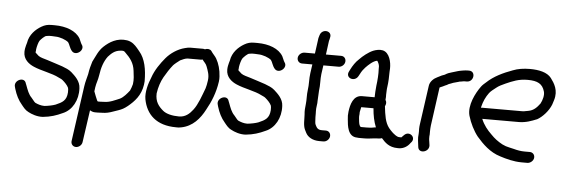

<svg xmlns="http://www.w3.org/2000/svg" viewBox="-49 -780 3160 1077"><g transform="rotate(5 1530.5 -241.0)"><path d="M136 -382C138 -398 145 -423 151 -432C157 -440 178 -462 188 -462C194 -462 198 -464 202 -464H219C224 -464 231 -463 237 -463C264 -463 297 -450 311 -438C320 -427 323 -406 337 -390C361 -362 412 -402 388 -432C383 -439 378 -455 373 -464C349 -505 293 -526 228 -526H211C188 -526 173 -522 154 -511C123 -493 89 -461 82 -414C80 -407 76 -395 74 -383C73 -377 72 -370 72 -363C71 -320 104 -296 132 -284C175 -265 238 -256 275 -236C287 -230 292 -229 299 -223C312 -212 326 -198 333 -183C335 -178 335 -171 335 -157C332 -111 309 -99 272 -83C256 -77 231 -72 210 -70C190 -70 173 -76 158 -83C151 -87 142 -102 134 -110C117 -127 109 -150 99 -177L95 -187C85 -226 24 -199 36 -162L39 -151C49 -118 63 -89 84 -65C94 -53 105 -37 124 -28C142 -18 174 -6 206 -8C249 -12 282 -23 316 -39C368 -60 401 -119 397 -186C396 -226 365 -253 344 -272C328 -286 310 -292 290 -300C268 -308 227 -320 204 -328C185 -334 165 -338 153 -347L140 -359C134 -365 134 -362 135 -370C136 -374 136 -379 136 -382Z M758 -256V-257C758 -323 747 -383 713 -422L699 -439C685 -455 669 -472 640 -477C583 -486 540 -457 511 -430C484 -405 473 -373 457 -343C457 -343 456 -342 456 -341C449 -319 443 -297 439 -269C434 -246 427 -228 423 -199L379 113C377 130 389 144 406 144C423 144 439 130 441 113L467 -68C475 -63 485 -59 496 -59H511C516 -59 522 -59 535 -60C558 -60 577 -65 596 -72L625 -82C645 -89 657 -95 677 -111C712 -140 747 -176 756 -237C757 -244 757 -250 758 -256ZM501 -268C507 -312 519 -348 540 -376C558 -396 576 -413 607 -416C625 -418 629 -416 636 -408C664 -381 686 -354 691 -310C694 -285 698 -262 694 -235C693 -229 684 -203 681 -198C667 -180 649 -158 629 -148C602 -137 574 -122 541 -122C533 -122 525 -121 520 -121H506C506 -121 505 -122 502 -126C495 -141 489 -158 482 -176L485 -199C489 -225 497 -240 501 -268Z M1079 -465C1078 -465 1073 -467 1070 -467H997C988 -467 978 -465 967 -462C926 -452 887 -425 862 -395C837 -365 808 -325 793 -280C779 -247 764 -196 771 -157C787 -72 845 -15 956 -15C964 -14 974 -15 984 -17C1049 -29 1089 -77 1116 -129C1142 -175 1164 -228 1173 -291C1174 -301 1175 -311 1174 -320C1172 -358 1162 -392 1147 -418C1139 -432 1131 -438 1123 -449L1116 -459C1108 -469 1093 -471 1079 -465ZM1107 -267C1106 -261 1104 -255 1102 -247C1086 -205 1069 -154 1045 -123C1026 -98 1003 -77 967 -77C929 -77 895 -85 876 -101C850 -123 829 -148 831 -195C836 -231 847 -263 861 -288C875 -313 892 -339 909 -360C915 -367 935 -383 946 -391C958 -397 976 -405 988 -405H1061C1064 -405 1065 -405 1071 -407C1081 -393 1092 -385 1097 -370C1105 -348 1116 -323 1111 -291C1110 -283 1108 -275 1107 -267Z M1278 -382C1280 -398 1287 -423 1293 -432C1299 -440 1320 -462 1330 -462C1336 -462 1340 -464 1344 -464H1361C1366 -464 1373 -463 1379 -463C1406 -463 1439 -450 1453 -438C1462 -427 1465 -406 1479 -390C1503 -362 1554 -402 1530 -432C1525 -439 1520 -455 1515 -464C1491 -505 1435 -526 1370 -526H1353C1330 -526 1315 -522 1296 -511C1265 -493 1231 -461 1224 -414C1222 -407 1218 -395 1216 -383C1215 -377 1214 -370 1214 -363C1213 -320 1246 -296 1274 -284C1317 -265 1380 -256 1417 -236C1429 -230 1434 -229 1441 -223C1454 -212 1468 -198 1475 -183C1477 -178 1477 -171 1477 -157C1474 -111 1451 -99 1414 -83C1398 -77 1373 -72 1352 -70C1332 -70 1315 -76 1300 -83C1293 -87 1284 -102 1276 -110C1259 -127 1251 -150 1241 -177L1237 -187C1227 -226 1166 -199 1178 -162L1181 -151C1191 -118 1205 -89 1226 -65C1236 -53 1247 -37 1266 -28C1284 -18 1316 -6 1348 -8C1391 -12 1424 -23 1458 -39C1510 -60 1543 -119 1539 -186C1538 -226 1507 -253 1486 -272C1470 -286 1452 -292 1432 -300C1410 -308 1369 -320 1346 -328C1327 -334 1307 -338 1295 -347L1282 -359C1276 -365 1276 -362 1277 -370C1278 -374 1278 -379 1278 -382Z M1670 -209C1667 -187 1666 -168 1668 -150C1670 -123 1666 -89 1678 -64L1686 -48C1698 -24 1726 -8 1763 -8H1786C1804 -8 1819 -23 1821 -39C1823 -56 1812 -70 1795 -70H1772C1750 -70 1743 -80 1735 -97C1730 -107 1732 -120 1730 -140V-160C1730 -171 1729 -178 1730 -189L1732 -206C1734 -215 1734 -225 1734 -231C1735 -250 1736 -268 1737 -289C1742 -323 1738 -354 1742 -384L1749 -433H1835C1852 -433 1868 -447 1870 -464C1872 -481 1861 -495 1844 -495H1758L1768 -570C1768 -573 1770 -578 1771 -582L1773 -592C1783 -631 1725 -640 1713 -600L1710 -590C1707 -582 1707 -573 1706 -568L1696 -495H1638C1621 -495 1604 -481 1602 -464C1600 -447 1612 -433 1629 -433H1687L1680 -384C1675 -349 1679 -320 1674 -288C1670 -260 1673 -232 1670 -209Z M2051 -280H1980C1930 -280 1917 -226 1912 -187C1910 -170 1910 -158 1912 -143C1915 -110 1919 -47 1972 -46C1978 -45 1985 -45 1994 -45H2013C2026 -45 2039 -46 2052 -48L2069 -50C2073 -50 2077 -51 2081 -51C2089 -51 2101 -51 2112 -55C2132 -32 2156 -7 2204 -7C2230 -5 2253 -17 2267 -33L2275 -43C2307 -73 2262 -113 2233 -82L2223 -72C2218 -67 2222 -69 2214 -69C2209 -69 2205 -69 2201 -70C2180 -78 2161 -98 2147 -115C2124 -145 2119 -184 2113 -235C2115 -238 2117 -244 2118 -249C2120 -265 2112 -268 2113 -272C2115 -283 2114 -292 2114 -300L2115 -324C2115 -330 2116 -338 2117 -345C2121 -370 2122 -407 2122 -430L2123 -448C2124 -484 2112 -537 2074 -546C2056 -550 2035 -545 2020 -539C1994 -528 1964 -504 1945 -484C1927 -468 1912 -445 1901 -423L1895 -411C1876 -374 1931 -353 1951 -391L1957 -402C1966 -420 1974 -430 1984 -441C2000 -458 2025 -481 2046 -485H2048C2054 -477 2059 -465 2060 -455V-440V-439C2062 -414 2059 -374 2055 -345C2052 -321 2052 -302 2051 -280ZM2073 -112H2069L2052 -109C2043 -108 2031 -107 2022 -107H1988C1981 -112 1978 -122 1976 -138C1975 -150 1973 -162 1974 -170C1975 -175 1975 -180 1975 -190C1976 -196 1979 -209 1981 -218H2050C2053 -179 2060 -144 2073 -112Z M2381 -38C2380 -52 2376 -66 2376 -76V-89C2376 -92 2377 -96 2377 -99V-100V-116C2377 -126 2378 -139 2379 -149L2409 -366C2411 -368 2419 -370 2427 -374L2439 -380C2444 -382 2452 -385 2459 -390C2463 -392 2473 -394 2483 -399L2512 -407C2515 -408 2517 -409 2518 -409C2525 -409 2530 -411 2537 -412C2540 -412 2543 -412 2549 -413H2558C2599 -413 2606 -475 2566 -475H2556C2550 -475 2542 -474 2535 -473L2523 -471C2516 -470 2508 -468 2501 -466L2471 -457C2459 -454 2445 -449 2433 -441C2426 -437 2421 -438 2405 -429L2391 -422C2373 -414 2351 -395 2348 -370L2317 -150C2316 -142 2315 -134 2315 -125C2315 -114 2316 -105 2315 -98C2311 -69 2317 -47 2319 -25C2322 16 2384 1 2381 -38Z M2651 -273V-278C2659 -311 2671 -336 2688 -359C2697 -371 2710 -380 2725 -392C2738 -403 2757 -412 2775 -420C2814 -437 2847 -452 2898 -452C2954 -452 2982 -437 2994 -395C3000 -375 2992 -346 2981 -326C2964 -303 2946 -284 2916 -279L2894 -275C2888 -274 2883 -274 2878 -274H2657C2655 -274 2654 -273 2651 -273ZM2972 -19C2974 -36 2962 -50 2945 -50H2915C2894 -50 2873 -54 2855 -59L2829 -65C2814 -68 2802 -72 2788 -79C2762 -93 2742 -108 2722 -129C2698 -152 2677 -178 2663 -212H2869C2908 -212 2941 -225 2968 -236H2969C3000 -253 3033 -290 3047 -326L3055 -351C3073 -408 3046 -447 3026 -474C3003 -504 2956 -514 2905 -514C2871 -514 2837 -509 2810 -498C2758 -479 2706 -455 2666 -417C2658 -410 2647 -401 2640 -391C2612 -353 2574 -280 2590 -223C2602 -182 2623 -140 2647 -110C2681 -71 2722 -29 2782 -11C2816 0 2859 12 2905 12H2936C2953 12 2970 -2 2972 -19Z"/></g></svg>

Font: PolanStronk
Style: BdIta
Weight: 700
Version: Version 1.0